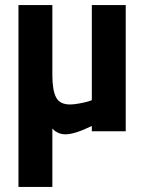

<svg xmlns="http://www.w3.org/2000/svg" viewBox="-20 -519 570 759"><path d="M53 220V-499H187V-222Q187 -163 201.5 -134.5Q216 -106 257 -106Q272 -106 293.5 -110Q315 -114 329 -118L343 -123V-499H477V0H343V-21Q275 12 239 12Q223 12 210 6Q197 0 192 -6L187 -11V220Z"/></svg>

Font: TypoPRO Titillium Maps
Style: 999 wt
Weight: 900
Designer: Campivisivi
Foundry: Accademia di Belle Arti di Urbino and students of MA course of Visual design
Version: Version 001.001